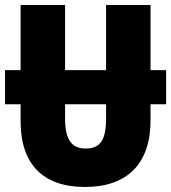

<svg xmlns="http://www.w3.org/2000/svg" viewBox="-21 -734 681 764"><path d="M-1 -319H61V-251C61 -79 152 10 317 10C488 10 578 -85 578 -255V-319H640V-455H578V-714H401V-455H238V-714H61V-455H-1ZM238 -261V-319H401V-262C401 -175 377 -143 320 -143C266 -143 238 -176 238 -261Z"/></svg>

Font: Noto Sans Condensed Black
Style: Regular
Weight: 900
Width: 3
Designer: Monotype Design Team
Foundry: Monotype Imaging Inc.
Version: Version 2.013